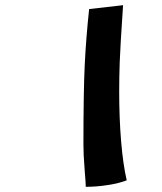

<svg xmlns="http://www.w3.org/2000/svg" viewBox="-20 -615 626 741"><path d="M440 -262Q440 -158 447.5 -69Q455 20 469 81Q441 92 397 99Q353 106 311 106Q311 96 310 83.5Q309 71 307 45Q304 5 303 -16Q302 -37 302 -56Q302 -261 307 -364.5Q312 -468 324 -580L455 -595Q444 -432 442 -374.5Q440 -317 440 -262Z"/></svg>

Font: Atma
Style: Bold
Weight: 700
Designer: Gregori Vincens, Jeremie Hornus, Riccardo Olocco, Yoann Minet.
Foundry: black foundry
Version: Version 1.102;PS 1.100;hotconv 1.0.86;makeotf.lib2.5.63406